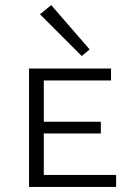

<svg xmlns="http://www.w3.org/2000/svg" viewBox="-20 -734 520 754"><path d="M332 -540 301 -514 137 -678 181 -714ZM152 -47H436V0H94V-465H416V-418H152V-256H376V-210H152Z"/></svg>

Font: EauTestSC Semilight
Style: Regular
Weight: 300
Designer: Christian Thalmann (Catharsis Fonts)
Version: Version 0.001;PS 000.001;hotconv 1.0.88;makeotf.lib2.5.64775